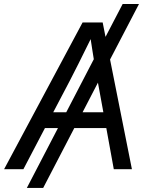

<svg xmlns="http://www.w3.org/2000/svg" viewBox="-53 -839 726 952"><path d="M636.2 -819.3 492.7 -543.9 601.1 0H511.2L474.1 -204.1H315.4L161.1 92.8H80.1L234.4 -204.1H169.9L63 0H-32.7L356.4 -727.5H456.1L470.2 -656.2L555.2 -819.3ZM275.4 -282.2 412.1 -545.4Q408.7 -566.4 404.8 -591.1Q400.9 -615.7 396.5 -645Q360.8 -572.3 336.9 -524.7Q313 -477.1 293 -438.5L210.9 -282.2ZM432.6 -429.2 356.4 -282.2H459.5Z"/></svg>

Font: Inter Display
Style: Italic
Weight: 400
Italic angle: -9.39999°
Designer: Rasmus Andersson
Foundry: rsms
Version: Version 4.000;git-a52131595